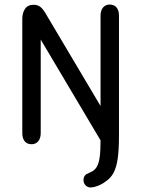

<svg xmlns="http://www.w3.org/2000/svg" viewBox="-20 -625 621 844"><path d="M159 -451 422 -8Q422 39 418 67Q414 95 404.5 110Q395 125 378 132Q364 138 360 140.5Q356 143 353 147Q347 155 347 167Q347 180 356 189.5Q365 199 378 199Q392 199 411 191.5Q430 184 444 173Q467 158 479.5 134Q492 110 497.5 71.5Q503 33 503 -28V-556Q503 -579 492.5 -592Q482 -605 462 -605Q444 -605 433 -592Q422 -579 422 -556V-159L178 -570Q167 -588 155.5 -596Q144 -604 128 -604Q102 -604 90 -586Q78 -568 78 -543V-40Q78 -17 88.5 -4Q99 9 119 9Q137 9 148 -4Q159 -17 159 -40Z"/></svg>

Font: Beiruti Medium
Style: Regular
Weight: 500
Designer: Arlette Boutros
Foundry: Boutros
Version: Version 1.41